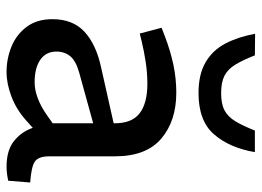

<svg xmlns="http://www.w3.org/2000/svg" viewBox="-126 -664 799 586"><g transform="rotate(90 273.0 -371.5)"><path d="M200.3 7.5Q159.6 7.5 122.6 -7.6Q85.6 -22.7 62.3 -54.1Q39 -85.4 39 -132.6Q39 -195.2 78 -230.9Q117 -266.5 188.2 -281.5L356.8 -319.4V-322.5Q356.8 -375.3 326.1 -398.8Q295.3 -422.3 236.3 -422.3Q203 -422.3 169.2 -417.1Q135.5 -411.9 107.3 -405.1L82.9 -399L65.2 -465.6L89.9 -475.2Q136.1 -492.9 178.5 -501.8Q221 -510.6 263.2 -510.6Q349.7 -510.6 403.7 -464.6Q457.6 -418.7 457.6 -323.5V-123Q457.6 -90.7 472.9 -79.4Q488.2 -68.1 537.5 -64.6L532.1 2.3Q522 4.7 510.7 6.1Q499.4 7.5 489.6 7.5Q438.9 7.5 410.6 -15.5Q382.2 -38.5 370.7 -72.5L347.7 -52Q314.5 -22.3 275.1 -7.4Q235.8 7.5 200.3 7.5ZM231.6 -78.2Q254.8 -78.2 280.1 -87.7Q305.4 -97.1 330.8 -115L356.8 -133.2V-256.9L203.5 -214.6Q166.8 -204.5 152.3 -187.1Q137.9 -169.7 137.9 -144.8Q137.9 -112.9 162.9 -95.5Q187.9 -78.2 231.6 -78.2ZM264.5 -578.4Q207.5 -578.4 170.7 -599.9Q133.9 -621.3 113.4 -660.4Q93 -699.5 83.5 -751.1L149.4 -750.4Q163.9 -713.6 177.7 -690.8Q191.5 -668.1 211.5 -657.7Q231.5 -647.4 264.5 -647.4Q297.7 -647.4 317.2 -657.7Q336.8 -668.1 350.6 -690.8Q364.4 -713.6 378.9 -750.4H444.8Q431.6 -673 390.5 -625.7Q349.5 -578.4 264.5 -578.4Z"/></g></svg>

Font: REM Medium
Style: Regular
Weight: 500
Designer: Octavio Pardo
Foundry: Ashler Design
Version: Version 1.005;gftools[0.9.28]